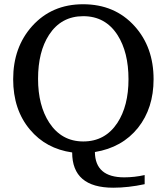

<svg xmlns="http://www.w3.org/2000/svg" viewBox="-20 -708 782 904"><path d="M703.1 -335Q703.1 -198.7 629.9 -106.4Q555.2 -13.2 426.8 7.8Q428.2 127 564.9 127Q612.8 127 661.1 116.2V159.2Q583.5 175.8 513.2 175.8Q319.8 175.8 319.8 9.8Q196.3 -7.8 121.1 -97.7Q42 -191.4 42 -335Q42 -485.4 131.3 -585Q224.1 -688 371.1 -688Q520.5 -688 613.3 -585.4Q703.1 -486.3 703.1 -335ZM585 -335Q585 -461.9 533.7 -542.5Q476.6 -631.8 372.1 -631.8Q268.1 -631.8 210.9 -543.9Q159.2 -464.4 159.2 -336.9Q159.2 -211.4 211.9 -130.4Q270 -42 372.1 -42Q475.1 -42 532.7 -129.4Q585 -209.5 585 -335Z"/></svg>

Font: Ezra SIL
Style: Regular
Weight: 400
Designer: Development by SIL's NRSI team. OpenType tables by Ralph Hancock ( hancock@dircon.co.uk )
Foundry: SIL International, Version 2.51: 2007
Version: Version 2.51, 2007